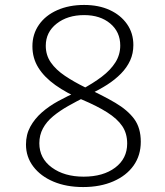

<svg xmlns="http://www.w3.org/2000/svg" viewBox="-20 -749 665 776"><path d="M324 -396Q396 -363 446 -333.5Q496 -304 522.5 -268Q549 -232 549 -176Q549 -121 520 -80Q491 -39 438 -16Q385 7 316 7Q248 7 196 -15Q144 -37 114.5 -76Q85 -115 85 -165Q85 -205 102.5 -237Q120 -269 149 -294.5Q178 -320 215.5 -340.5Q253 -361 292 -378L330 -360Q290 -340 255.5 -320.5Q221 -301 194.5 -279Q168 -257 153.5 -230Q139 -203 139 -170Q139 -109 189.5 -72Q240 -35 318 -35Q397 -35 445.5 -71.5Q494 -108 494 -169Q494 -210 474 -239.5Q454 -269 413 -295Q372 -321 310 -347Q249 -373 204 -405Q159 -437 135 -475.5Q111 -514 111 -562Q111 -611 137.5 -649Q164 -687 211.5 -708Q259 -729 320 -729Q379 -729 423.5 -708.5Q468 -688 493.5 -651.5Q519 -615 519 -567Q519 -533 506 -504.5Q493 -476 469 -451.5Q445 -427 413 -406.5Q381 -386 342 -368L307 -386Q356 -412 391.5 -439Q427 -466 446.5 -497Q466 -528 466 -565Q466 -620 425.5 -654Q385 -688 320 -688Q253 -688 209 -653.5Q165 -619 165 -564Q165 -526 185.5 -496.5Q206 -467 242.5 -442.5Q279 -418 324 -396Z"/></svg>

Font: Hahmlet ExtraLight
Style: Regular
Weight: 250
Designer: Minjoo Ham & Mark Frömberg
Foundry: hypertype
Version: Version 1.002